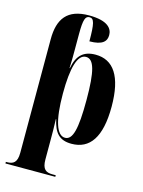

<svg xmlns="http://www.w3.org/2000/svg" viewBox="-143 -849 865 1160"><g transform="rotate(15 289.0 -269.5)"><path d="M9 228H321V218H300C260 218 236 204 236 142V27C236 -19 236 -65 234 -110H236C254 -29 286 10 363 10C477 10 540 -77 540 -269C540 -460 477 -548 366 -548C292 -548 251 -512 236 -429H234C236 -464 236 -506 236 -541V-642C236 -735 246 -757 272 -757C300 -757 308 -728 308 -616C391 -616 414 -645 414 -683C414 -723 385 -767 266 -767C131 -767 79 -696 79 -568V142C79 204 55 218 15 218H9ZM316 -15C264 -15 235 -103 235 -270C235 -430 260 -520 313 -520C363 -520 383 -450 383 -269C383 -86 364 -15 316 -15Z"/></g></svg>

Font: Noto Serif Display Condensed ExtraBold
Style: Regular
Weight: 800
Width: 3
Designer: Monotype Design Team
Foundry: Monotype Imaging Inc.
Version: Version 2.009